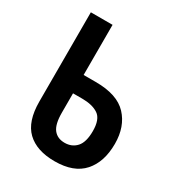

<svg xmlns="http://www.w3.org/2000/svg" viewBox="-173 -824 869 942"><g transform="rotate(30 262.0 -353.0)"><path d="M277 8Q175 8 120.5 -44Q66 -96 66 -209V-714H189V-430H258Q380 -430 435.5 -370.5Q491 -311 491 -214Q491 -111 438 -51.5Q385 8 277 8ZM274 -95Q315 -95 340.5 -123Q366 -151 366 -214Q366 -281 332.5 -303.5Q299 -326 241 -326H189V-216Q189 -151 211 -123Q233 -95 274 -95Z"/></g></svg>

Font: Avrile Sans Condensed SemiBold
Style: Regular
Weight: 600
Width: 3
Designer: Monotype Design Team
Foundry: Monotype Imaging Inc.
Version: Version 2.001;September 10, 2019;FontCreator 11.5.0.2425 64-